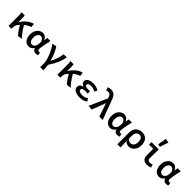

<svg xmlns="http://www.w3.org/2000/svg" viewBox="499 -2819 5001 5001"><g transform="rotate(45 3000.0 -318.5)"><path d="M97 0V-348Q97 -378 95.5 -416.5Q94 -455 87 -491H201Q206 -470 208 -438.5Q210 -407 210 -373V-251H214Q253 -315 302.5 -367.5Q352 -420 410 -455.5Q468 -491 529 -503L539 -395Q504 -387 468.5 -370Q433 -353 397.5 -326.5Q362 -300 324 -262.5Q286 -225 245 -175Q227 -152 216 -115.5Q205 -79 205 -27V0ZM451 10Q426 -21 396 -60.5Q366 -100 337 -145.5Q308 -191 283 -240L358 -314Q384 -263 421.5 -206.5Q459 -150 501 -96.5Q543 -43 581 0Z M846 12Q758 12 704 -54Q650 -120 650 -240Q650 -323 680 -382Q710 -441 758.5 -472Q807 -503 862 -503Q894 -503 922.5 -492Q951 -481 975 -457Q999 -433 1014 -390H1017L1035 -491H1149Q1139 -446 1128 -395.5Q1117 -345 1108 -295.5Q1099 -246 1092.5 -203.5Q1086 -161 1086 -130Q1086 -105 1100 -93.5Q1114 -82 1134 -82Q1142 -82 1150.5 -84Q1159 -86 1168 -89L1182 -3Q1171 3 1152 7.5Q1133 12 1107 12Q1060 12 1031 -9.5Q1002 -31 995 -78H992Q935 12 846 12ZM872 -83Q899 -83 924 -100.5Q949 -118 965.5 -147.5Q982 -177 985 -212L992 -300Q983 -331 970.5 -352Q958 -373 943 -385Q928 -397 913 -402.5Q898 -408 884 -408Q855 -408 828.5 -390Q802 -372 785 -335Q768 -298 768 -241Q768 -163 795.5 -123Q823 -83 872 -83Z M1436 178Q1438 156 1439.5 138.5Q1441 121 1441.5 100.5Q1442 80 1442 49Q1442 -3 1425 -71Q1408 -139 1379 -212.5Q1350 -286 1312.5 -354.5Q1275 -423 1234 -477L1351 -503Q1380 -465 1410 -406Q1440 -347 1466.5 -276.5Q1493 -206 1511 -132H1515Q1562 -219 1594 -307.5Q1626 -396 1635 -491H1750Q1738 -428 1722.5 -373Q1707 -318 1684 -263Q1661 -208 1626.5 -146.5Q1592 -85 1543 -9Q1551 36 1553 86Q1555 136 1555 178Z M1897 0V-348Q1897 -378 1895.5 -416.5Q1894 -455 1887 -491H2001Q2006 -470 2008 -438.5Q2010 -407 2010 -373V-251H2014Q2053 -315 2102.5 -367.5Q2152 -420 2210 -455.5Q2268 -491 2329 -503L2339 -395Q2304 -387 2268.5 -370Q2233 -353 2197.5 -326.5Q2162 -300 2124 -262.5Q2086 -225 2045 -175Q2027 -152 2016 -115.5Q2005 -79 2005 -27V0ZM2251 10Q2226 -21 2196 -60.5Q2166 -100 2137 -145.5Q2108 -191 2083 -240L2158 -314Q2184 -263 2221.5 -206.5Q2259 -150 2301 -96.5Q2343 -43 2381 0Z M2725 12Q2651 12 2595.5 -5.5Q2540 -23 2510 -56.5Q2480 -90 2480 -138Q2480 -172 2494.5 -195.5Q2509 -219 2535 -233.5Q2561 -248 2593 -257V-261Q2548 -276 2525.5 -305.5Q2503 -335 2503 -367Q2503 -414 2532 -444Q2561 -474 2612 -488.5Q2663 -503 2729 -503Q2782 -503 2833.5 -487.5Q2885 -472 2927 -443L2883 -367Q2848 -391 2811 -402.5Q2774 -414 2734 -414Q2676 -414 2646 -398Q2616 -382 2616 -351Q2616 -324 2646 -309Q2676 -294 2737 -294Q2752 -294 2768 -295Q2784 -296 2802 -297V-210Q2781 -212 2760.5 -212.5Q2740 -213 2721 -213Q2657 -213 2625.5 -197.5Q2594 -182 2594 -149Q2594 -116 2628 -96.5Q2662 -77 2737 -77Q2774 -77 2813.5 -88Q2853 -99 2893 -130L2940 -55Q2885 -15 2834.5 -1.5Q2784 12 2725 12Z M3169 10 3045 0 3265 -497 3259 -516Q3248 -553 3232.5 -576Q3217 -599 3196.5 -610Q3176 -621 3150 -621Q3129 -621 3114 -616.5Q3099 -612 3083 -605L3057 -699Q3078 -708 3101.5 -713Q3125 -718 3163 -718Q3218 -718 3256.5 -696.5Q3295 -675 3323.5 -629.5Q3352 -584 3375 -512L3565 0H3440L3318 -368H3314Z M3846 12Q3758 12 3704 -54Q3650 -120 3650 -240Q3650 -323 3680 -382Q3710 -441 3758.5 -472Q3807 -503 3862 -503Q3894 -503 3922.5 -492Q3951 -481 3975 -457Q3999 -433 4014 -390H4017L4035 -491H4149Q4139 -446 4128 -395.5Q4117 -345 4108 -295.5Q4099 -246 4092.5 -203.5Q4086 -161 4086 -130Q4086 -105 4100 -93.5Q4114 -82 4134 -82Q4142 -82 4150.5 -84Q4159 -86 4168 -89L4182 -3Q4171 3 4152 7.5Q4133 12 4107 12Q4060 12 4031 -9.5Q4002 -31 3995 -78H3992Q3935 12 3846 12ZM3872 -83Q3899 -83 3924 -100.5Q3949 -118 3965.5 -147.5Q3982 -177 3985 -212L3992 -300Q3983 -331 3970.5 -352Q3958 -373 3943 -385Q3928 -397 3913 -402.5Q3898 -408 3884 -408Q3855 -408 3828.5 -390Q3802 -372 3785 -335Q3768 -298 3768 -241Q3768 -163 3795.5 -123Q3823 -83 3872 -83Z M4282 178V-243Q4282 -332 4313.5 -389.5Q4345 -447 4398.5 -475Q4452 -503 4517 -503Q4627 -503 4687 -437Q4747 -371 4747 -253Q4747 -169 4716.5 -110Q4686 -51 4637.5 -19.5Q4589 12 4535 12Q4497 12 4459.5 -1Q4422 -14 4391 -50Q4392 -9 4393.5 28Q4395 65 4396.5 101.5Q4398 138 4399 178ZM4510 -83Q4543 -83 4569.5 -102Q4596 -121 4612 -158.5Q4628 -196 4628 -252Q4628 -301 4616 -336Q4604 -371 4578.5 -389.5Q4553 -408 4513 -408Q4479 -408 4451.5 -389.5Q4424 -371 4408 -335.5Q4392 -300 4392 -249V-136Q4421 -102 4451 -92.5Q4481 -83 4510 -83Z M5196 12Q5134 12 5096.5 -10.5Q5059 -33 5042.5 -76Q5026 -119 5026 -179V-400H4871V-491H5142Q5141 -438 5139 -380.5Q5137 -323 5135.5 -269Q5134 -215 5134 -173Q5134 -124 5156.5 -103Q5179 -82 5225 -82Q5242 -82 5263.5 -86.5Q5285 -91 5306 -100L5332 -15Q5307 -4 5274.5 4Q5242 12 5196 12ZM5113 -559 5035 -571 5076 -815 5191 -796Z M5646 12Q5558 12 5504 -54Q5450 -120 5450 -240Q5450 -323 5480 -382Q5510 -441 5558.5 -472Q5607 -503 5662 -503Q5694 -503 5722.5 -492Q5751 -481 5775 -457Q5799 -433 5814 -390H5817L5835 -491H5949Q5939 -446 5928 -395.5Q5917 -345 5908 -295.5Q5899 -246 5892.5 -203.5Q5886 -161 5886 -130Q5886 -105 5900 -93.5Q5914 -82 5934 -82Q5942 -82 5950.5 -84Q5959 -86 5968 -89L5982 -3Q5971 3 5952 7.5Q5933 12 5907 12Q5860 12 5831 -9.5Q5802 -31 5795 -78H5792Q5735 12 5646 12ZM5672 -83Q5699 -83 5724 -100.5Q5749 -118 5765.5 -147.5Q5782 -177 5785 -212L5792 -300Q5783 -331 5770.5 -352Q5758 -373 5743 -385Q5728 -397 5713 -402.5Q5698 -408 5684 -408Q5655 -408 5628.5 -390Q5602 -372 5585 -335Q5568 -298 5568 -241Q5568 -163 5595.5 -123Q5623 -83 5672 -83Z"/></g></svg>

Font: Source Code Pro SemiBold
Style: Regular
Weight: 600
Monospace: yes
Designer: Paul D. Hunt, Teo Tuominen
Foundry: Adobe Systems Incorporated
Version: Version 1.018;hotconv 1.0.116;makeotfexe 2.5.65601